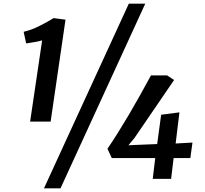

<svg xmlns="http://www.w3.org/2000/svg" viewBox="-20 -968 1110 1039"><path d="M143 -310 208 -749.5Q185 -743 165.5 -740Q146 -737 121.5 -733L108 -796Q148.5 -805 193.5 -827.5Q238.5 -850 270 -870H270.5L334.5 -861.5L254 -310ZM677 -948H766L307.5 51H218ZM806.5 0 820 -112.5H585L561.5 -163Q589.5 -204 618.8 -250.8Q648 -297.5 678 -348.2Q708 -399 737.8 -452.5Q767.5 -506 797 -560H884L922 -535L707.5 -221L675 -182L830.5 -188.5L852 -347L951 -360L930.5 -191.5L1021.5 -196.5L1010 -112.5H919.5L906 0Z"/></svg>

Font: Koeln Type Sans
Style: Italic
Weight: 400
Italic angle: -7.5°
Designer: Eben Sorkin
Foundry: Eben Sorkin
Version: Version 2.001